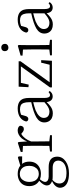

<svg xmlns="http://www.w3.org/2000/svg" viewBox="914 -1731 1079 2947"><g transform="rotate(-90 1453.5 -257.5)"><path d="M255.9 -201.2Q331.1 -201.2 364.3 -268.6Q381.8 -303.7 381.8 -348.6Q381.8 -439.5 321.3 -476.6Q293 -493.2 258.8 -493.2Q185.5 -493.2 152.3 -426.8Q134.8 -390.6 134.8 -346.7Q134.8 -256.8 193.4 -218.8Q221.7 -201.2 255.9 -201.2ZM350.6 11.7H222.7Q187.5 11.7 166 7.8Q110.4 54.7 110.4 112.3Q110.4 202.1 217.8 219.7Q241.2 223.6 267.6 223.6Q398.4 223.6 444.3 156.2Q461.9 130.9 461.9 100.6Q461.9 21.5 373 12.7Q361.3 11.7 350.6 11.7ZM526.4 -510.7V-457L412.1 -458Q446.3 -414.1 446.3 -346.7Q446.3 -243.2 364.3 -195.3Q318.4 -168.9 257.8 -168.9Q210.9 -168.9 174.8 -183.6Q134.8 -136.7 134.8 -102.5Q141.6 -51.8 214.8 -49.8H363.3Q508.8 -49.8 521.5 61.5Q522.5 71.3 522.5 82Q522.5 161.1 448.2 212.9Q377.9 261.7 266.6 261.7Q106.4 261.7 59.6 181.6Q44.9 155.3 44.9 124Q46.9 51.8 146.5 1Q81.1 -20.5 80.1 -77.1Q80.1 -128.9 147.5 -190.4Q150.4 -193.4 152.3 -195.3Q71.3 -244.1 70.3 -346.7Q70.3 -451.2 151.4 -499Q197.3 -525.4 257.8 -525.4Q336.9 -524.4 385.7 -485.4L509.8 -522.5Z M747.1 -512.7 755.9 -380.9Q793 -477.5 865.2 -511.7Q893.6 -525.4 921.9 -525.4Q974.6 -525.4 995.1 -494.1Q996.1 -492.2 997.1 -490.2Q995.1 -431.6 945.3 -430.7Q916 -431.6 884.8 -460.9L872.1 -470.7Q796.9 -429.7 755.9 -320.3V-226.6Q755.9 -151.4 757.8 -40L851.6 -29.3V0H600.6V-29.3L687.5 -40Q689.5 -149.4 689.5 -226.6V-281.2Q689.5 -373 686.5 -444.3L594.7 -450.2V-478.5L733.4 -523.4Z M1358.4 -115.2V-287.1Q1299.8 -273.4 1235.4 -251Q1119.1 -201.2 1117.2 -127.9Q1117.2 -54.7 1185.5 -41Q1198.2 -38.1 1212.9 -38.1Q1261.7 -38.1 1318.4 -82Q1335.9 -95.7 1358.4 -115.2ZM1513.7 -51.8 1530.3 -34.2Q1497.1 11.7 1448.2 11.7Q1379.9 11.7 1363.3 -63.5Q1361.3 -72.3 1360.4 -81.1Q1293 -11.7 1247.1 3.9Q1219.7 13.7 1187.5 13.7Q1102.5 13.7 1066.4 -45.9Q1047.9 -77.1 1047.9 -117.2Q1047.9 -192.4 1126 -239.3Q1163.1 -260.7 1219.7 -280.3Q1287.1 -302.7 1358.4 -317.4V-349.6Q1358.4 -452.1 1311.5 -477.5Q1287.1 -490.2 1245.1 -490.2Q1209 -490.2 1166 -473.6L1145.5 -402.3Q1133.8 -363.3 1101.6 -362.3Q1066.4 -364.3 1062.5 -396.5Q1085.9 -487.3 1184.6 -515.6Q1219.7 -525.4 1259.8 -525.4Q1382.8 -525.4 1413.1 -433.6Q1423.8 -398.4 1423.8 -349.6V-112.3Q1423.8 -37.1 1459 -30.3Q1463.9 -29.3 1469.7 -29.3Q1492.2 -30.3 1513.7 -51.8Z M1964.8 -165H2003.9L1994.1 0H1585.9V-30.3L1908.2 -476.6H1655.3L1627.9 -356.4L1588.9 -360.4L1596.7 -510.7H1986.3V-481.4L1664.1 -35.2H1933.6Z M2197.3 -668Q2159.2 -668 2145.5 -700.2Q2141.6 -710 2141.6 -721.7Q2141.6 -761.7 2176.8 -774.4Q2187.5 -777.3 2197.3 -777.3Q2236.3 -777.3 2250 -744.1Q2253.9 -733.4 2253.9 -721.7Q2253.9 -684.6 2218.8 -671.9Q2208 -668 2197.3 -668ZM2236.3 -40 2316.4 -29.3V0H2078.1V-29.3L2167 -40Q2168.9 -149.4 2168.9 -226.6V-282.2Q2168.9 -366.2 2166 -444.3L2073.2 -451.2V-480.5L2223.6 -523.4L2236.3 -512.7L2234.4 -376V-226.6Q2234.4 -149.4 2236.3 -40Z M2722.7 -115.2V-287.1Q2664.1 -273.4 2599.6 -251Q2483.4 -201.2 2481.4 -127.9Q2481.4 -54.7 2549.8 -41Q2562.5 -38.1 2577.1 -38.1Q2626 -38.1 2682.6 -82Q2700.2 -95.7 2722.7 -115.2ZM2877.9 -51.8 2894.5 -34.2Q2861.3 11.7 2812.5 11.7Q2744.1 11.7 2727.5 -63.5Q2725.6 -72.3 2724.6 -81.1Q2657.2 -11.7 2611.3 3.9Q2584 13.7 2551.8 13.7Q2466.8 13.7 2430.7 -45.9Q2412.1 -77.1 2412.1 -117.2Q2412.1 -192.4 2490.2 -239.3Q2527.3 -260.7 2584 -280.3Q2651.4 -302.7 2722.7 -317.4V-349.6Q2722.7 -452.1 2675.8 -477.5Q2651.4 -490.2 2609.4 -490.2Q2573.2 -490.2 2530.3 -473.6L2509.8 -402.3Q2498 -363.3 2465.8 -362.3Q2430.7 -364.3 2426.8 -396.5Q2450.2 -487.3 2548.8 -515.6Q2584 -525.4 2624 -525.4Q2747.1 -525.4 2777.3 -433.6Q2788.1 -398.4 2788.1 -349.6V-112.3Q2788.1 -37.1 2823.2 -30.3Q2828.1 -29.3 2834 -29.3Q2856.4 -30.3 2877.9 -51.8Z"/></g></svg>

Font: GenYoMin JP Light
Style: Regular
Weight: 300
Version: Version 1.001;PS 1;hotconv 16.6.51;makeotf.lib2.5.65220 DEVE